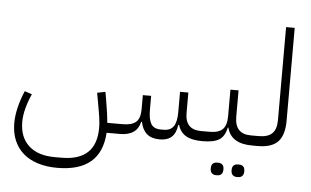

<svg xmlns="http://www.w3.org/2000/svg" viewBox="-61 -838 1906 1175"><g transform="rotate(5 892.0 -250.0)"><path d="M939 12Q888 12 859.5 -13Q831 -38 822 -85H817Q798 0 694 0H612Q598 240 329 240Q262 240 209 223Q156 206 119.5 174Q83 142 63.5 95.5Q44 49 44 -10Q44 -56 56.5 -107.5Q69 -159 91 -210L136 -195Q116 -151 104 -106Q92 -61 92 -22Q92 72 148.5 124Q205 176 308 176H351Q564 176 564 -26Q564 -39 563 -54.5Q562 -70 559 -90Q556 -110 551.5 -135.5Q547 -161 541 -195L533 -239L583 -249L591 -205Q600 -153 604.5 -119Q609 -85 611 -61H706Q761 -61 787 -83.5Q813 -106 813 -163V-249H864V-163Q864 -104 881 -76.5Q898 -49 940 -49H958Q1000 -49 1019 -76.5Q1038 -104 1038 -163V-289H1089V-163Q1089 -61 1187 -61H1216V-16L1200 0Q1136 0 1100 -20.5Q1064 -41 1050 -86H1045Q1038 -35 1012 -11.5Q986 12 939 12Z M1200 -45 1216 -61H1239Q1295 -61 1319.5 -85.5Q1344 -110 1344 -167V-329H1394V-167Q1394 -61 1493 -61H1522V-16L1506 0Q1376 0 1352 -96H1348Q1337 -42 1303.5 -21Q1270 0 1200 0ZM1429 200Q1413 200 1403.5 190.5Q1394 181 1394 161Q1394 141 1403.5 132Q1413 123 1429 123H1437Q1453 123 1462.5 132Q1472 141 1472 161Q1472 181 1462.5 190.5Q1453 200 1437 200ZM1301 200Q1285 200 1275.5 190.5Q1266 181 1266 161Q1266 141 1275.5 132Q1285 123 1301 123H1309Q1325 123 1334.5 132Q1344 141 1344 161Q1344 181 1334.5 190.5Q1325 200 1309 200Z M1506 -45 1522 -61H1541Q1598 -61 1624 -87Q1650 -113 1650 -169V-740H1703V-169Q1703 -81 1664.5 -40.5Q1626 0 1541 0H1506Z"/></g></svg>

Font: IBM Plex Sans Arabic Light
Style: Regular
Weight: 300
Designer: Mike Abbink, Paul van der Laan, Pieter van Rosmalen, Wael Morcos, Khajak Apelian
Foundry: Bold Monday
Version: Version 1.2